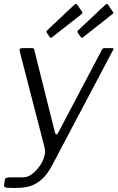

<svg xmlns="http://www.w3.org/2000/svg" viewBox="-35 -769 584 954"><path d="M44 165Q16 165 0 163.5Q-16 162 -15 153L-11 124Q-10 117 -3 114.5Q4 112 22 112H81Q103 112 124 96Q145 80 161.5 57Q178 34 185 9Q192 -16 187 -34L63 -514Q60 -530 74 -530H124Q134 -530 135 -522L238 -111Q241 -101 245.5 -101Q250 -101 256 -113L470 -519Q473 -525 476 -527.5Q479 -530 484 -530H522Q534 -530 526 -519L221 58Q204 89 185 109.5Q166 130 144.5 142.5Q123 155 98 160Q73 165 44 165ZM350 -744 371 -713Q374 -708 374.5 -705Q375 -702 368 -697L225 -585Q220 -580 216.5 -581.5Q213 -583 210 -588L199 -604Q196 -608 196 -612Q196 -616 198 -617L335 -746Q340 -750 343.5 -749Q347 -748 350 -744ZM503 -744 524 -713Q528 -708 528.5 -705Q529 -702 521 -697L379 -585Q374 -580 370.5 -581.5Q367 -583 364 -588L353 -604Q350 -608 350 -612Q350 -616 352 -617L489 -746Q493 -750 497 -749Q501 -748 503 -744Z"/></svg>

Font: Libre Franklin Light
Style: Italic
Weight: 300
Italic angle: -8°
Designer: Pablo Impallari, Rodrigo Fuenzalida, Nhung Nguyen
Foundry: Impallari Type
Version: Version 3.000